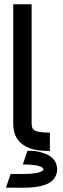

<svg xmlns="http://www.w3.org/2000/svg" viewBox="-20 -718 301 913"><path d="M130.4 -130.4Q130.4 -119.1 133.8 -109.4Q137.2 -99.6 155.5 -93.5Q173.8 -87.4 217.3 -87.4V0Q204.6 0 182.9 -1.2Q161.1 -2.4 137.2 -8.3Q113.3 -14.2 91.8 -28.1Q70.3 -42 56.6 -66.7Q43 -91.3 43 -130.4V-697.8H130.4ZM88.4 174.8 8.3 174.3 30.3 109.4H88.4Q161.6 109.4 181.6 94.2Q186.5 90.8 186.5 86.9Q186.5 82.5 181.6 79.1Q161.6 64 88.4 64L110.4 -1Q143.6 -1 159.2 2.2Q174.8 5.4 191.9 11.7Q217.8 21.5 230.7 35.2Q243.7 48.8 247.8 62.7Q252 76.7 252 86.9Q252 116.2 231 138.7Q195.8 174.8 88.4 174.8Z"/></svg>

Font: Qaz
Style: Regular
Weight: 400
Designer: GGBotNet
Foundry: f0n7
Version: 0.70